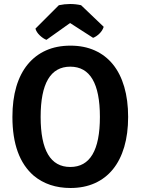

<svg xmlns="http://www.w3.org/2000/svg" viewBox="-20 -925 702 959"><path d="M479 -341Q479 -592 331 -592Q183 -592 183 -341Q183 -91 331 -91Q479 -91 479 -341ZM149 -47Q42 -139 42 -341Q42 -426 61.5 -492Q81 -558 118.5 -603.5Q156 -649 209.5 -673Q263 -697 332 -697Q400 -697 453.5 -673Q507 -649 544 -603.5Q581 -558 600.5 -491.5Q620 -425 620 -341Q620 -257 600.5 -191Q581 -125 544 -79.5Q507 -34 453.5 -10Q400 14 332 14Q223 14 149 -47ZM445 -736 330 -810 212 -726Q196 -732 179 -748Q162 -764 157 -782L274 -899Q331 -911 385 -899L498 -791Q492 -772 476.5 -757Q461 -742 445 -736Z"/></svg>

Font: Signika
Style: Semibold
Weight: 600
Designer: Anna Giedrys
Foundry: Anna Giedrys
Version: Version 1.001